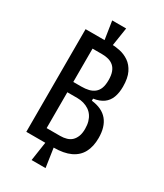

<svg xmlns="http://www.w3.org/2000/svg" viewBox="-216 -851 895 1048"><g transform="rotate(30 231.0 -327.0)"><path d="M187 -644 168 -767H256L237 -644ZM168 113 187 -15H237L256 113ZM66 -6V-653H223Q252 -653 283 -646.5Q314 -640 340.5 -622Q367 -604 383.5 -570.5Q400 -537 400 -483Q400 -444 389 -415Q378 -386 354 -368.5Q330 -351 291 -345V-332Q359 -324 392 -284Q425 -244 425 -174Q425 -120 405 -82.5Q385 -45 343.5 -25.5Q302 -6 238 -6ZM152 -79H237Q259 -79 277.5 -84.5Q296 -90 308.5 -102Q321 -114 328.5 -133Q336 -152 336 -180Q336 -205 330.5 -224.5Q325 -244 314.5 -259Q304 -274 289 -284Q274 -294 255 -299.5Q236 -305 215 -305H152ZM152 -370H202Q228 -370 248.5 -375Q269 -380 284 -392Q299 -404 306.5 -424Q314 -444 314 -475Q314 -505 306.5 -525.5Q299 -546 285 -558Q271 -570 252.5 -575Q234 -580 212 -580H152Z"/></g></svg>

Font: Bricolage Grotesque Condensed
Style: Regular
Weight: 400
Width: 3
Designer: Mathieu Triay
Foundry: Atelier Triay
Version: Version 1.000;gftools[0.9.30]